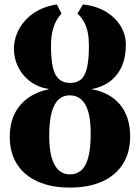

<svg xmlns="http://www.w3.org/2000/svg" viewBox="-20 -837 632 868"><path d="M296 11Q211 11 150 -16.5Q89 -44 56.5 -95.5Q24 -147 24 -219Q24 -274.5 44 -318.2Q64 -362 103.8 -391.8Q143.5 -421.5 202.5 -434Q151 -442.5 115.5 -469.5Q80 -496.5 61.5 -535.2Q43 -574 43 -617Q43 -649.5 55.2 -681.8Q67.5 -714 92 -742.2Q116.5 -770.5 152.5 -790Q188.5 -809.5 237 -817L258 -775.5Q245.5 -762 236.5 -746.5Q227.5 -731 221.8 -713Q216 -695 213.2 -674.5Q210.5 -654 210.5 -631Q210.5 -535 231.5 -498.5Q252.5 -462 297 -462Q327 -462 345.8 -477.5Q364.5 -493 373.2 -530.2Q382 -567.5 382 -631Q382 -662.5 377 -689Q372 -715.5 360.5 -737Q349 -758.5 330 -775.5L355 -817Q416.5 -810 459.8 -783.5Q503 -757 526 -718.2Q549 -679.5 549 -635Q549 -578.5 530.2 -536.5Q511.5 -494.5 476.5 -468.5Q441.5 -442.5 393 -434Q479 -418.5 523.8 -362.8Q568.5 -307 568.5 -220Q568.5 -148 535.8 -96Q503 -44 442.2 -16.5Q381.5 11 296 11ZM296 -48.5Q323.5 -48.5 344.8 -64.8Q366 -81 378 -121.2Q390 -161.5 390 -234.5Q390 -292.5 379.5 -330.2Q369 -368 347.8 -387Q326.5 -406 294.5 -406Q265.5 -406 244.8 -387Q224 -368 213.2 -327.5Q202.5 -287 202.5 -223.5Q202.5 -159 214.8 -120.5Q227 -82 248.2 -65.2Q269.5 -48.5 296 -48.5Z"/></svg>

Font: Merriweather 48pt Black
Style: Regular
Weight: 900
Version: Version 2.100